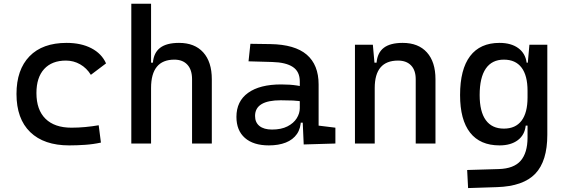

<svg xmlns="http://www.w3.org/2000/svg" viewBox="-20 -752 2970 1006"><path d="M342.8 9.8Q210.4 9.8 138.4 -59.8Q66.4 -129.4 66.4 -259.8Q66.4 -386.7 134.5 -457Q202.6 -527.3 329.1 -527.3Q404.8 -527.3 458.7 -499.3Q512.7 -471.2 535.6 -419.9L456.1 -359.9Q434.1 -395.5 399.9 -415Q365.7 -434.6 325.2 -434.6Q252 -434.6 211.4 -390.4Q170.9 -346.2 170.9 -264.6Q170.9 -176.3 218.5 -129.6Q266.1 -83 354.5 -83Q390.6 -83 426.8 -86.4Q462.9 -89.8 497.1 -95.7L508.8 -4.9Q468.8 3.9 426 6.8Q383.3 9.8 342.8 9.8Z M986.3 0V-336.9Q986.3 -386.2 961.9 -412.8Q937.5 -439.5 893.6 -439.5Q771.5 -439.5 771.5 -291L741.2 -423.8H781.2Q785.6 -476.1 819.3 -501.7Q853 -527.3 918 -527.3Q1000 -527.3 1044.9 -477.5Q1089.8 -427.7 1089.8 -336.9V0ZM668 0V-732.4H771.5V0Z M1571.3 4.9 1564.5 -148.4 1550.8 -191.4V-325.2Q1550.8 -377 1514.4 -401.1Q1478 -425.3 1406.2 -427.2L1282.2 -430.7L1292 -522.5L1396.5 -521Q1524.9 -519 1587.2 -465.6Q1649.4 -412.1 1649.4 -309.6V-93.8L1737.3 -83V0ZM1388.7 9.8Q1307.6 9.8 1263.2 -29.3Q1218.8 -68.4 1218.8 -139.6Q1218.8 -221.7 1280 -265.6Q1341.3 -309.6 1453.1 -309.6Q1499.5 -309.6 1535.9 -304Q1572.3 -298.3 1600.6 -287.1L1579.1 -216.8Q1546.4 -224.1 1515.1 -225.3Q1483.9 -226.6 1451.2 -226.6Q1316.4 -226.6 1316.4 -144.5Q1316.4 -110.4 1339.6 -91.8Q1362.8 -73.2 1405.3 -73.2Q1453.6 -73.2 1486.1 -89.8Q1518.6 -106.4 1534.7 -132.3Q1550.8 -158.2 1550.8 -185.5V-242.2L1581.1 -109.4H1540L1556.6 -125Q1556.6 -80.1 1535.9 -50Q1515.1 -20 1477.5 -5.1Q1439.9 9.8 1388.7 9.8Z M2158.2 0V-336.9Q2158.2 -383.8 2133.8 -409.2Q2109.4 -434.6 2065.4 -434.6Q1943.4 -434.6 1943.4 -291L1913.1 -423.8H1953.1Q1957.5 -476.1 1991.2 -501.7Q2024.9 -527.3 2089.8 -527.3Q2171.9 -527.3 2216.8 -477.5Q2261.7 -427.7 2261.7 -336.9V0ZM1839.8 0V-517.6H1933.6L1943.4 -408.2V0Z M2432.6 233.4 2427.7 138.7 2593.8 133.8Q2672.4 131.3 2708 90.3Q2743.7 49.3 2744.1 -30.3V-408.2L2753.9 -517.6H2847.7V-45.9Q2847.7 92.3 2784.7 158.2Q2721.7 224.1 2584 228.5ZM2597.2 9.8Q2495.6 9.8 2443.1 -57.1Q2390.6 -124 2390.6 -253.9Q2390.6 -388.7 2443.1 -458Q2495.6 -527.3 2597.2 -527.3Q2657.7 -527.3 2695.3 -500Q2732.9 -472.7 2739.3 -423.8H2779.3L2744.1 -276.4Q2744.1 -356.4 2712.6 -397.9Q2681.2 -439.5 2620.1 -439.5Q2557.6 -439.5 2525.4 -392.6Q2493.2 -345.7 2493.2 -253.9Q2493.2 -167 2525.4 -122.6Q2557.6 -78.1 2620.1 -78.1Q2681.2 -78.1 2712.6 -119.6Q2744.1 -161.1 2744.1 -241.2L2779.3 -93.8H2734.4Q2729.5 -44.9 2693.1 -17.6Q2656.7 9.8 2597.2 9.8Z"/></svg>

Font: Cascadia Code PL
Style: Regular
Weight: 400
Monospace: yes
Designer: Aaron Bell
Foundry: Saja Typeworks
Version: Version 2102.003